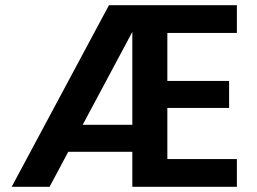

<svg xmlns="http://www.w3.org/2000/svg" viewBox="-20 -720 990 740"><path d="M25 0 400 -700H893V-593H625V-408H863V-304H625V-107H893V0H490V-597L171 0ZM168 -135 224 -239H554V-135Z"/></svg>

Font: DM Sans 9pt
Style: Bold
Weight: 700
Version: Version 4.004;gftools[0.9.30]